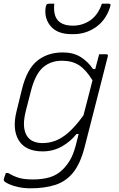

<svg xmlns="http://www.w3.org/2000/svg" viewBox="-26 -820 646 1040"><path d="M314 -536Q371 -536 410.5 -511.5Q450 -487 478 -446H490Q495 -466 500.5 -486Q506 -506 511 -526H550Q561 -526 558 -515Q536 -427 515.5 -348Q495 -269 475 -190Q455 -111 432 -22Q409 67 370 115Q331 163 273.5 181.5Q216 200 139 200Q105 200 74.5 193.5Q44 187 23 177.5Q2 168 -4 160Q-7 155 -5 149Q-3 142 -0.5 134.5Q2 127 6 117H18Q50 136 78.5 144Q107 152 154 152Q204 152 244 140Q284 128 314 98Q337 75 354 46Q371 17 384 -31Q393 -64 400 -94H388Q358 -55 310.5 -27.5Q263 0 205 0Q112 0 75.5 -60Q39 -120 64 -219L93 -337Q120 -446 176 -491Q232 -536 314 -536ZM130 -71Q156 -45 205 -45Q242 -45 276.5 -58.5Q311 -72 347.5 -104.5Q384 -137 426 -195Q438 -241 450 -287Q462 -333 475 -385Q440 -442 402.5 -466.5Q365 -491 310 -491Q248 -491 206.5 -454.5Q165 -418 142 -329L113 -216Q100 -163 105 -127Q110 -91 130 -71ZM369 -681Q421 -681 463 -710Q505 -739 526 -800H561Q571 -800 572.5 -796Q574 -792 569 -778Q546 -709 492 -672Q438 -635 372 -635H362Q286 -635 249.5 -677Q213 -719 221 -778Q223 -792 227 -796Q231 -800 241 -800H268Q262 -738 287.5 -709.5Q313 -681 369 -681Z"/></svg>

Font: Recursive Sn Lnr St Lt
Style: Italic
Weight: 300
Italic angle: -15°
Version: Version 1.079;hotconv 1.0.112;makeotfexe 2.5.65598; ttfautoh